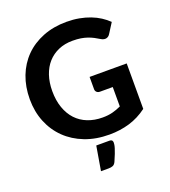

<svg xmlns="http://www.w3.org/2000/svg" viewBox="-149 -765 935 1054"><g transform="rotate(-20 318.5 -238.5)"><path d="M26.4 0ZM593.8 -62.5Q544.9 -25.9 489.7 -9.5Q434.6 6.8 372.6 6.8Q293.9 6.8 230.2 -17.8Q166.5 -42.5 121.1 -86.7Q75.7 -130.9 51 -191.7Q26.4 -252.4 26.4 -324.7Q26.4 -397.5 49.8 -458.3Q73.2 -519 116.9 -563Q160.6 -606.9 222.4 -631.3Q284.2 -655.8 360.4 -655.8Q399.9 -655.8 434.1 -649.4Q468.3 -643.1 497.6 -631.8Q526.9 -620.6 551 -605Q575.2 -589.4 594.7 -570.3L558.1 -512.7Q549.8 -499 535.9 -495.8Q522 -492.7 505.9 -502.4Q490.7 -511.7 475.6 -519.8Q460.4 -527.8 443.1 -533.9Q425.8 -540 404.8 -543.5Q383.8 -546.9 356.4 -546.9Q310.5 -546.9 273.9 -531Q237.3 -515.1 211.4 -486.3Q185.5 -457.5 171.6 -416.3Q157.7 -375 157.7 -324.7Q157.7 -270 172.9 -227.1Q188 -184.1 215.6 -154.5Q243.2 -125 282.2 -109.6Q321.3 -94.2 369.1 -94.2Q401.4 -94.2 427 -100.8Q452.6 -107.4 477.5 -119.1V-232.4H402.8Q391.1 -232.4 384 -239.3Q377 -246.1 377 -255.9V-328.1H593.8V-62.5ZM358.4 38.1Q365.2 38.1 369.4 39.8Q373.5 41.5 375.5 44.4Q377.4 47.4 377.9 50.5Q378.4 53.7 378.4 56.6Q378.4 60.5 377.4 67.9Q376.5 75.2 372.8 87.2Q369.1 99.1 362.5 116.5Q356 133.8 345.2 157.7Q338.4 171.4 328.4 175.5Q318.4 179.7 302.7 179.7H258.8L282.7 38.1Z"/></g></svg>

Font: Carlito
Style: Bold
Weight: 700
Designer: Lukasz Dziedzic
Foundry: tyPoland Lukasz Dziedzic
Version: Version 1.104